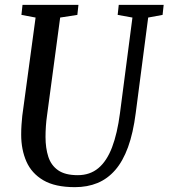

<svg xmlns="http://www.w3.org/2000/svg" viewBox="-20 -763 696 793"><path d="M592 -690.5 540.5 -295.5Q530 -213.5 508.8 -155.2Q487.5 -97 456 -60.8Q424.5 -24.5 382.8 -7.2Q341 10 289.5 10Q207.5 10 159 -18.5Q110.5 -47 89 -96Q67.5 -145 67.5 -207Q67.5 -228.5 68.8 -247.2Q70 -266 72 -284.5L127 -690.5L68.5 -701.5L73 -743H304L299.5 -701.5L228.5 -690.5L174.5 -288Q171 -264 169.5 -241.2Q168 -218.5 168 -197.5Q168 -151.5 179.5 -115.8Q191 -80 220 -59.8Q249 -39.5 301 -39.5Q351.5 -39.5 386.2 -68.5Q421 -97.5 442.8 -154.5Q464.5 -211.5 475.5 -295.5L527 -690.5L466 -701.5L470.5 -743H656L651.5 -701.5Z"/></svg>

Font: Merriweather 24pt SemiCondensed
Style: Italic
Weight: 400
Width: 4
Italic angle: -7.8°
Designer: Eben Sorkin
Foundry: Eben Sorkin
Version: Version 2.101